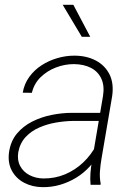

<svg xmlns="http://www.w3.org/2000/svg" viewBox="-20 -770 555 800"><path d="M362.8 -97.2 409.2 -370.1Q416 -412.6 402.3 -442.1Q388.7 -471.7 359.1 -487.1Q329.6 -502.4 288.1 -502.9Q250 -502.9 213.4 -489Q176.8 -475.1 149.4 -448.5Q122.1 -421.9 112.8 -383.3L74.7 -383.8Q81.1 -420.9 102.1 -449.7Q123 -478.5 153.3 -498Q183.6 -517.6 218.8 -527.8Q253.9 -538.1 289.6 -538.1Q340.8 -538.1 379.2 -517.8Q417.5 -497.6 436.3 -460Q455.1 -422.4 447.3 -369.1L402.8 -108.4Q398.4 -83 396.5 -56.9Q394.5 -30.8 399.4 -5.4L398.9 0H357.4Q355 -24.4 356.9 -48.8Q358.9 -73.2 362.8 -97.2ZM409.7 -299.8 405.8 -266.1H283.2Q250.5 -265.6 214.1 -259.5Q177.7 -253.4 144.3 -239Q110.8 -224.6 87.2 -199.5Q63.5 -174.3 56.2 -136.2Q50.8 -103 64 -78.4Q77.1 -53.7 103 -40.3Q128.9 -26.9 160.2 -26.4Q209 -25.9 251.2 -43.7Q293.5 -61.5 326.9 -93.3Q360.4 -125 382.3 -167.5L395 -138.7Q379.4 -104.5 354.5 -76.9Q329.6 -49.3 298.1 -30Q266.6 -10.7 231 -0.2Q195.3 10.3 157.2 9.8Q114.7 9.3 81.1 -8.3Q47.4 -25.9 29.5 -58.6Q11.7 -91.3 17.6 -135.7Q24.4 -182.1 50.5 -213.4Q76.7 -244.6 114.7 -263.7Q152.8 -282.7 196 -291.3Q239.3 -299.8 278.8 -299.8ZM285.6 -750 356 -616.7H320.8L241.2 -750Z"/></svg>

Font: Roboto ExtraLight
Style: Italic
Weight: 250
Designer: Christian Robertson
Foundry: Google
Version: Version 3.009; 2024